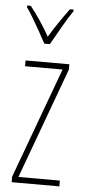

<svg xmlns="http://www.w3.org/2000/svg" viewBox="-54 -794 367 826"><g transform="rotate(5 129.0 -381.5)"><path d="M235 0H29V-24L205 -502H43V-527H232V-504L56 -25H235ZM117 -606Q104 -631 87.5 -660Q71 -689 55.5 -715Q40 -741 29 -756V-763H45Q65 -738 88 -704Q111 -670 129 -637Q149 -670 169 -699.5Q189 -729 214 -763H230V-756Q208 -724 184.5 -682.5Q161 -641 141 -606Z"/></g></svg>

Font: Noto Sans Gurmukhi ExtraCondensed Thin
Style: Regular
Weight: 100
Width: 2
Designer: Jelle Bosma - Monotype Design Team
Foundry: Monotype Imaging Inc.
Version: Version 2.004; ttfautohint (v1.8.4.7-5d5b)